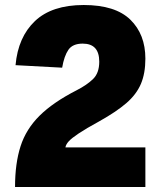

<svg xmlns="http://www.w3.org/2000/svg" viewBox="-20 -746 640 766"><path d="M40 0Q40 -94 62 -162.5Q84 -231 138 -284.5Q192 -338 286 -386Q327 -407 351.5 -431Q376 -455 376 -500Q376 -572 310 -572Q270 -572 253 -547.5Q236 -523 228 -476L42 -486Q52 -598 119.5 -662Q187 -726 314 -726Q440 -726 500 -667.5Q560 -609 560 -512Q560 -453 542 -411Q524 -369 484 -334.5Q444 -300 376 -262Q323 -233 294.5 -214Q266 -195 254.5 -182.5Q243 -170 241 -158H560V0Z"/></svg>

Font: Geist Mono Black
Style: Regular
Weight: 900
Monospace: yes
Designer: Basement.studio, Andrés Briganti, Mateo Zaragoza
Foundry: Basement.studio, Vercel, Andrés Briganti, Guido Ferreyra, Mateo Zaragoza
Version: Version 1.500; ttfautohint (v1.8.4.7-5d5b)